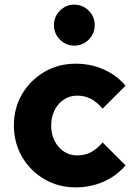

<svg xmlns="http://www.w3.org/2000/svg" viewBox="-20 -799 579 829"><path d="M307 10Q232 10 171.5 -25.5Q111 -61 75.5 -121.5Q40 -182 40 -257Q40 -333 75.5 -393Q111 -453 171.5 -488.5Q232 -524 307 -524Q371 -524 427 -499.5Q483 -475 522 -429L423 -330Q398 -359 372 -372.5Q346 -386 313 -386Q281 -386 255.5 -369Q230 -352 215.5 -323Q201 -294 201 -257Q201 -220 215.5 -191Q230 -162 255.5 -145Q281 -128 313 -128Q346 -128 372 -141.5Q398 -155 423 -184L522 -85Q483 -39 427 -14.5Q371 10 307 10ZM300.7 -602Q264 -602 238.5 -628.2Q213 -654.5 213 -690Q213 -727 238.6 -753Q264.3 -779 300.6 -779Q337 -779 363 -753Q389 -727 389 -690.5Q389 -654 363.2 -628Q337.3 -602 300.7 -602Z"/></svg>

Font: Red Hat Text VF
Style: Regular
Weight: 400
Designer: Pentagram, MCKL
Foundry: Pentagram, MCKL
Version: Version 1.023